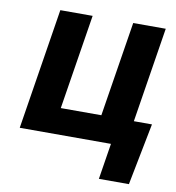

<svg xmlns="http://www.w3.org/2000/svg" viewBox="-78 -598 757 825"><g transform="rotate(10 300.5 -185.5)"><path d="M35 0H433L408 157H539L592 -113H513L579 -528H437L371 -114H194L260 -528H119Z"/></g></svg>

Font: Asimov Pro
Style: BdObl
Weight: 700
Designer: Google
Version: Version 2.000980; 2014